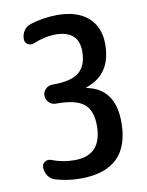

<svg xmlns="http://www.w3.org/2000/svg" viewBox="-84 -801 669 872"><g transform="rotate(-10 250.0 -365.0)"><path d="M101.6 -6.8Q82 -12.7 69.8 -30.3Q57.6 -47.9 57.6 -70.3Q57.6 -85.9 71.3 -94.2Q85 -102.5 99.6 -96.7Q149.4 -77.1 205.1 -77.1Q331.1 -77.1 331.1 -214.8Q331.1 -284.2 294.4 -314.5Q257.8 -344.7 169.9 -344.7H164.1Q146.5 -344.7 133.3 -357.9Q120.1 -371.1 120.1 -389.2Q120.1 -407.2 133.3 -419.9Q146.5 -432.6 164.1 -432.6H169.9Q252 -432.6 288.1 -462.9Q324.2 -493.2 324.2 -557.6Q324.2 -653.3 218.8 -654.3Q168 -654.3 114.3 -631.8Q99.6 -626 85.9 -633.8Q72.3 -641.6 72.3 -658.2Q72.3 -679.7 83.5 -696.8Q94.7 -713.9 115.2 -720.7Q172.9 -739.3 239.3 -740.2Q332 -740.2 382.3 -695.8Q432.6 -651.4 432.6 -572.3Q432.6 -432.6 314.5 -393.6Q313.5 -393.6 313.5 -391.6Q313.5 -390.6 314.5 -390.6Q443.4 -365.2 443.4 -210Q443.4 9.8 217.8 9.8Q156.2 9.8 101.6 -6.8Z"/></g></svg>

Font: Rounded Mgen+ 1mn medium
Style: Regular
Weight: 500
Designer: [Source Han Sans]
Ryoko NISHIZUKA  (kana & ideographs); Paul D. Hunt (Latin, Greek & Cyrillic); Wenlong ZHANG  (bopomofo
Version: Version 1.059.20150602